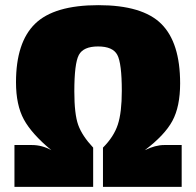

<svg xmlns="http://www.w3.org/2000/svg" viewBox="-20 -724 760 744"><path d="M36 -162H104Q143 -162 179 -142Q103 -205 72.5 -261Q42 -317 42 -405Q42 -560 116 -632Q190 -704 361 -704Q532 -704 605 -631.5Q678 -559 678 -401Q678 -311 648 -255.5Q618 -200 541 -142Q582 -162 616 -162H684V0H379V-152Q421 -194 436.5 -241Q452 -288 452 -372Q452 -479 434.5 -511.5Q417 -544 360 -544Q303 -544 285.5 -511Q268 -478 268 -370Q268 -282 283 -240Q298 -198 341 -152V0H36Z"/></svg>

Font: Exo 2.0 Black
Style: Regular
Weight: 900
Designer: Natanael Gama
Version: Version 1.001;PS 001.001;hotconv 1.0.70;makeotf.lib2.5.58329